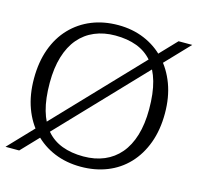

<svg xmlns="http://www.w3.org/2000/svg" viewBox="-107 -843 1012 976"><g transform="rotate(15 398.5 -355.0)"><path d="M398 -673Q338 -673 289.5 -652.5Q241 -632 207 -592Q173 -552 155 -492.5Q137 -433 137 -355Q137 -271 154 -211Q171 -151 204 -112.5Q237 -74 286 -55.5Q335 -37 398 -37Q459 -37 507.5 -57.5Q556 -78 590 -118Q624 -158 642 -217.5Q660 -277 660 -355Q660 -439 643 -499Q626 -559 593 -597.5Q560 -636 511 -654.5Q462 -673 398 -673ZM399 17Q323 17 260 -9Q197 -35 150.5 -84Q104 -133 79 -201.5Q54 -270 54 -355Q54 -442 79 -511Q104 -580 150.5 -628.5Q197 -677 260 -702.5Q323 -728 399 -728Q474 -728 537 -701.5Q600 -675 646 -626Q692 -577 717.5 -508.5Q743 -440 743 -355Q743 -268 717.5 -199Q692 -130 646 -81.5Q600 -33 537 -8Q474 17 399 17ZM4 18 715 -728H787L76 18Z"/></g></svg>

Font: Roboto Serif Light
Style: Regular
Weight: 300
Designer: Greg Gazdowicz
Foundry: Commercial Type
Version: Version 1.008